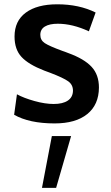

<svg xmlns="http://www.w3.org/2000/svg" viewBox="-20 -570 521 902"><path d="M177.2 312.5 223.6 69.3H314L243.7 312.5ZM236.3 9.8Q117.7 9.8 46.4 -30.8L59.6 -127Q91.8 -109.4 141.6 -95.5Q191.4 -81.5 232.4 -81.5Q274.9 -81.5 298.6 -97.4Q322.3 -113.3 322.8 -144Q322.8 -171.9 300.5 -188Q278.3 -204.1 215.8 -228Q194.3 -235.8 188 -238.3Q113.8 -267.1 81.1 -302.5Q48.3 -337.9 48.3 -398.4Q48.3 -471.7 101.3 -510.7Q154.3 -549.8 249 -549.8Q351.6 -549.8 429.2 -511.2L397.5 -422.9Q320.8 -458.5 251.5 -458.5Q212.9 -458.5 191.2 -445.6Q169.4 -432.6 169.4 -406.2Q169.4 -381.3 190.4 -367.4Q211.4 -353.5 272.5 -331.1Q274.4 -330.6 285.2 -326.7Q295.9 -322.8 301.8 -320.3Q375.5 -293.5 410.2 -256.1Q444.8 -218.8 444.8 -158.7Q444.3 -78.1 390.1 -34.2Q335.9 9.8 236.3 9.8Z"/></svg>

Font: Oxygen
Style: Bold
Weight: 700
Designer: vernon adams
Foundry: Vernon Adams
Version: Version 0.2.3 webfont; ttfautohint (v0.93.3-1d66) -l 8 -r 50